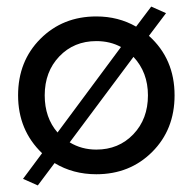

<svg xmlns="http://www.w3.org/2000/svg" viewBox="-20 -520 586 584"><path d="M440 -500 485 -480 433 -411Q511 -341 511 -230Q511 -126 443 -58Q375 10 273 10Q202 10 146 -24L95 44L50 24L108 -54Q35 -124 35 -230Q35 -334 103 -402Q171 -470 273 -470Q340 -470 394 -439ZM386 -347 192 -87Q228 -65 273 -65Q341 -65 385.5 -111.5Q430 -158 430 -230Q430 -300 386 -347ZM348 -377Q315 -395 273 -395Q205 -395 160.5 -348.5Q116 -302 116 -230Q116 -162 155 -117Z"/></svg>

Font: renner_400book
Style: Book
Weight: 400
Version: Version 003.000 ; ttfautohint (v0.97) -l 8 -r 50 -G 200 -x 1